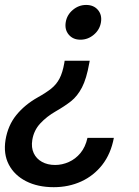

<svg xmlns="http://www.w3.org/2000/svg" viewBox="-28 -570 569 785"><path d="M338.9 -321.8 336.9 -311.5Q325.7 -248 307.1 -212.4Q288.6 -176.8 262.2 -156Q235.8 -135.3 199.7 -114.7Q163.1 -93.8 136.7 -65.4Q110.4 -37.1 104 2.4Q99.1 33.2 109.9 56.2Q120.6 79.1 143.6 91.8Q166.5 104.5 197.3 104.5Q226.1 104.5 253.4 92.3Q280.8 80.1 301 55.7Q321.3 31.2 329.6 -6.3H437.5Q425.3 58.6 390.4 103.5Q355.5 148.4 304.2 171.9Q252.9 195.3 191.9 195.3Q126.5 195.3 78.6 170.9Q30.8 146.5 8.1 103Q-14.6 59.6 -5.4 2Q4.4 -57.1 38.6 -99.4Q72.8 -141.6 125.5 -171.4Q159.7 -190.4 181.2 -207.5Q202.6 -224.6 215.3 -248.8Q228 -272.9 234.9 -312.5L236.3 -321.8ZM324.2 -549.8Q355 -549.8 372.3 -529.5Q389.6 -509.3 384.8 -479Q379.9 -448.7 355.7 -428.2Q331.5 -407.7 300.8 -407.7Q270.5 -407.7 253.2 -428.2Q235.8 -448.7 240.7 -479Q245.6 -509.3 269.8 -529.5Q293.9 -549.8 324.2 -549.8Z"/></svg>

Font: Inter 16pt Medium
Style: Italic
Weight: 500
Italic angle: -9.3988°
Version: Version 4.001;git-66647c0bb